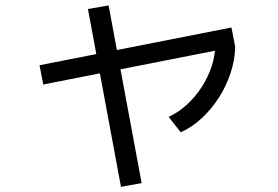

<svg xmlns="http://www.w3.org/2000/svg" viewBox="-20 -639 1040 719"><path d="M142 -322.6 128 -394.7 846.7 -536 860.7 -464ZM433 60.7 309.3 -605.3 386.7 -618.7 510.4 46.7ZM611.6 -201.3Q648 -218 679.8 -247.2Q711.6 -276.3 735.5 -313.3Q759.3 -350.3 772.6 -390.6Q785.9 -431 785.9 -470.6L860.7 -464Q860 -416 844 -367Q828 -318 800.3 -274.5Q772.7 -231 736 -196.8Q699.3 -162.6 656.7 -143.6Z"/></svg>

Font: M PLUS 1 Thin
Style: Regular
Weight: 100
Designer: Coji Morishita
Foundry: UNDERFOREST DESIGN
Version: Version 1.001